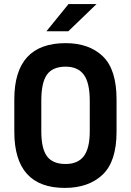

<svg xmlns="http://www.w3.org/2000/svg" viewBox="-20 -911 640 939"><path d="M50 -267V-425Q50 -700 301 -700Q416 -700 483 -635.5Q550 -571 550 -425V-267Q550 -121 481.5 -56.5Q413 8 297 8Q50 8 50 -267ZM419 -269V-418Q419 -506 390 -545.5Q361 -585 301 -585Q238 -585 210 -546.5Q182 -508 182 -418V-269Q182 -184 210 -146.5Q238 -109 301 -109Q361 -109 390 -147.5Q419 -186 419 -269ZM315 -891H452L314 -758H207Z"/></svg>

Font: D-DIN
Style: DIN-Bold
Weight: 700
Designer: Charles Nix
Foundry: Datto Inc.
Version: Version 1.00